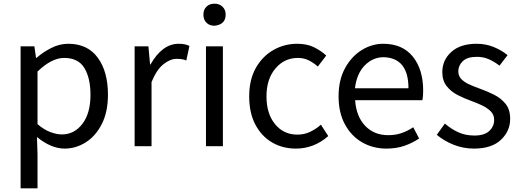

<svg xmlns="http://www.w3.org/2000/svg" viewBox="-20 -795 2831 1044"><path d="M92 229V-543H167L176 -480H178Q215 -512 259.5 -534.5Q304 -557 351 -557Q456 -557 511.5 -481.5Q567 -406 567 -280Q567 -187 534 -121.5Q501 -56 447 -21.5Q393 13 331 13Q258 13 181 -50L184 45V229ZM316 -64Q384 -64 428 -121.5Q472 -179 472 -279Q472 -370 439 -425Q406 -480 328 -480Q261 -480 184 -406V-120Q220 -89 254.5 -76.5Q289 -64 316 -64Z M712 0V-543H787L796 -444H798Q862 -557 952 -557Q988 -557 1010 -545L993 -466Q975 -475 940 -475Q906 -475 869 -446Q832 -417 804 -349V0Z M1100 0V-543H1192V0ZM1146 -655Q1119 -655 1102.5 -671.5Q1086 -688 1086 -716Q1086 -742 1102.5 -758.5Q1119 -775 1146 -775Q1173 -775 1190 -758.5Q1207 -742 1207 -716Q1207 -661 1146 -655Z M1589 13Q1517 13 1459.5 -20.5Q1402 -54 1368.5 -117.5Q1335 -181 1335 -271Q1335 -362 1371 -425.5Q1407 -489 1466.5 -523Q1526 -557 1596 -557Q1649 -557 1687.5 -538Q1726 -519 1754 -493L1708 -433Q1685 -454 1658.5 -467Q1632 -480 1600 -480Q1526 -480 1477.5 -422.5Q1429 -365 1429 -271Q1429 -177 1475.5 -120Q1522 -63 1597 -63Q1635 -63 1667 -78.5Q1699 -94 1725 -117L1765 -55Q1687 13 1589 13Z M2081 13Q2009 13 1950 -20.5Q1891 -54 1856 -118Q1821 -182 1821 -271Q1821 -360 1856 -424Q1891 -488 1946.5 -522.5Q2002 -557 2064 -557Q2168 -557 2224.5 -487.5Q2281 -418 2281 -302Q2281 -272 2277 -250H1911Q1917 -162 1965.5 -111Q2014 -60 2091 -60Q2131 -60 2164 -71.5Q2197 -83 2227 -103L2259 -42Q2224 -18 2180 -2.5Q2136 13 2081 13ZM1910 -315H2201Q2201 -480 2066 -484Q2008 -484 1964 -440Q1920 -396 1910 -315Z M2557 13Q2499 13 2446.5 -8Q2394 -29 2355 -62L2399 -123Q2434 -93 2472.5 -75.5Q2511 -58 2560 -58Q2614 -58 2640.5 -83Q2667 -108 2667 -143Q2667 -171 2648.5 -189.5Q2630 -208 2602 -221.5Q2574 -235 2543 -246Q2504 -260 2468 -278.5Q2432 -297 2408.5 -327Q2385 -357 2385 -403Q2385 -468 2434 -512.5Q2483 -557 2572 -557Q2622 -557 2665.5 -539Q2709 -521 2740 -495L2696 -438Q2669 -459 2639 -472.5Q2609 -486 2573 -486Q2521 -486 2496.5 -462.5Q2472 -439 2472 -407Q2472 -382 2488.5 -365Q2505 -348 2531.5 -336Q2558 -324 2589 -313Q2629 -299 2666.5 -280Q2704 -261 2729 -230.5Q2754 -200 2754 -148Q2754 -82 2703.5 -34.5Q2653 13 2557 13Z"/></svg>

Font: Gothic Nguyen
Style: Regular
Weight: 400
Designer: MORI Takayuki
Version: Version 1.220;July 21, 2023;FontCreator 14.0.0.2814 64-bit